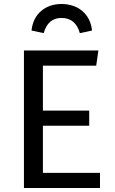

<svg xmlns="http://www.w3.org/2000/svg" viewBox="-20 -942 575 962"><path d="M288 -922C207 -922 146 -872 138 -789L199 -776C213 -827 243 -852 288 -852C335 -852 366 -827 380 -776L441 -789C433 -872 371 -922 288 -922ZM100 -689V0H481V-76H195V-312H427V-388H195V-613H462L473 -689Z"/></svg>

Font: Fira Sans
Style: Regular
Weight: 400
Designer: Carrois Corporate & Edenspiekermann AG
Foundry: Carrois Corporate GbR & Edenspiekermann AG
Version: Version 4.203